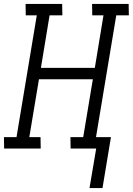

<svg xmlns="http://www.w3.org/2000/svg" viewBox="-33 -755 675 976"><path d="M422 201 456 0H326L325 -58H390L439 -352H165L116 -58H173L174 0H-12L-13 -58H51L154 -677H98L97 -735H283L284 -677H219L175 -410H449L493 -677H436L435 -735H621L622 -677H558L455 -58H531L488 201Z"/></svg>

Font: Iosevka Etoile Light
Style: Italic
Weight: 300
Italic angle: -9°
Designer: Belleve Invis
Foundry: Belleve Invis
Version: Version 22.1.2; ttfautohint (v1.8.4)